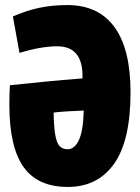

<svg xmlns="http://www.w3.org/2000/svg" viewBox="-20 -729 554 759"><path d="M57 -520 31 -664Q86 -688 137 -698.5Q188 -709 246 -709Q369 -709 432.5 -622Q496 -535 496 -364Q496 -173 431 -81.5Q366 10 248 10Q129 10 73 -69Q17 -148 17 -315Q17 -330 17.5 -352Q18 -374 19 -392Q85 -399 155.5 -406Q226 -413 306 -419Q306 -425 306 -430Q306 -435 306 -440Q301 -546 206 -546Q143 -546 57 -520ZM311 -292Q283 -291 249 -289Q215 -287 192 -284Q193 -227 198.5 -195.5Q204 -164 215.5 -151.5Q227 -139 247 -139Q275 -139 292 -175.5Q309 -212 311 -292Z"/></svg>

Font: Georama SemiCondensed ExtraBold
Style: Regular
Weight: 800
Width: 4
Designer: Jean-Baptiste Levee
Foundry: Production Type
Version: Version 1.000